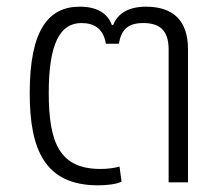

<svg xmlns="http://www.w3.org/2000/svg" viewBox="-20 -546 669 575"><path d="M274 9C299 9 328 6 344 -2L338 -47C322 -43 304 -40 281 -40C158 -40 126 -119 126 -268C126 -416 160 -477 224 -477C262 -477 290 -460 297 -415H336C343 -456 362 -477 409 -477C457 -477 485 -456 485 -398V0H543V-399C543 -484 499 -526 417 -526C366 -526 332 -506 319 -471H315C303 -505 272 -526 219 -526C126 -526 69 -458 69 -267C69 -98 114 9 274 9Z"/></svg>

Font: Noto Sans Thai UI Light
Style: Regular
Weight: 300
Designer: Monotype Design Team
Foundry: Monotype Imaging Inc.
Version: Version 2.000